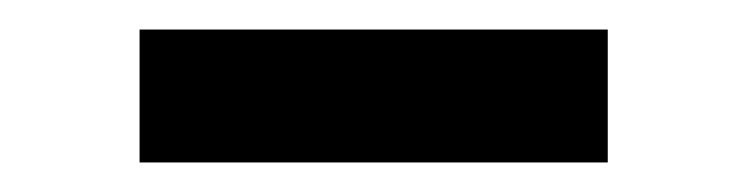

<svg xmlns="http://www.w3.org/2000/svg" viewBox="-20 -347 506 130"><path d="M74.5 -237V-327H391.5V-237Z"/></svg>

Font: Encode Sans Semi Expanded Medium
Style: Regular
Weight: 500
Width: 6
Designer: Multiple Designers
Foundry: Impallari Type
Version: Version 2.000